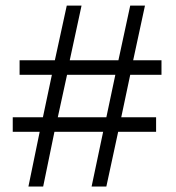

<svg xmlns="http://www.w3.org/2000/svg" viewBox="-20 -679 640 699"><path d="M454.1 -406.7 421.4 -252H548.3V-199.2H410.2L367.2 0H313.5L355.5 -199.2H178.2L137.2 0H83.5L124.5 -199.2H26.4V-252H136.2L168.9 -406.7H51.3V-459.5H179.7L223.1 -658.7H276.9L233.9 -459.5H411.1L454.1 -658.7H507.8L464.8 -459.5H567.9V-406.7ZM224.1 -406.7 190.4 -252H367.2L399.9 -406.7Z"/></svg>

Font: Cousine
Style: Regular
Weight: 400
Monospace: yes
Designer: Steve Matteson
Foundry: Ascender Corporation
Version: Version 1.20